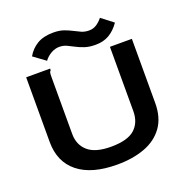

<svg xmlns="http://www.w3.org/2000/svg" viewBox="-143 -936 1036 1077"><g transform="rotate(-20 375.0 -397.5)"><path d="M376 12Q224 12 143 -53Q62 -118 62 -237V-623H205V-614Q199 -608 197.5 -601Q196 -594 196 -577V-236Q196 -171 240 -132.5Q284 -94 377 -94Q476 -94 519 -132.5Q562 -171 562 -239V-623H693V-240Q693 -153 652.5 -97Q612 -41 540.5 -14.5Q469 12 376 12ZM565 -795 635 -741Q607 -701 572.5 -681Q538 -661 492 -661Q454 -661 427 -670Q400 -679 378.5 -690.5Q357 -702 337.5 -711Q318 -720 294 -720Q269 -720 244.5 -706Q220 -692 204 -670L133 -722Q155 -761 193 -784Q231 -807 290 -807Q326 -807 351.5 -798Q377 -789 398 -778Q419 -767 439 -758Q459 -749 485 -749Q509 -749 528.5 -761.5Q548 -774 565 -795Z"/></g></svg>

Font: Inconsolata ExtraExpanded ExtraBold
Style: Regular
Weight: 800
Width: 8
Monospace: yes
Designer: Raph Levien, Cyreal, Brenton Simpson
Foundry: Raph Levien, Cyreal, Google
Version: Version 3.001; ttfautohint (v1.8.2.53-6de2)